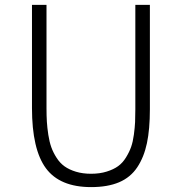

<svg xmlns="http://www.w3.org/2000/svg" viewBox="-20 -745 727 780"><path d="M529.8 -725.1H588.9V-300.8Q588.9 -220.2 576.9 -163.3Q564.9 -106.4 537.6 -65.4Q510.3 -24.4 463.9 -4.6Q417.5 15.1 350.1 15.1Q223.1 15.1 166.5 -61.5Q109.9 -138.2 109.9 -306.2V-725.1H168.9V-306.2Q168.9 -274.9 170.4 -250.5Q171.9 -226.1 176.3 -197.3Q180.7 -168.5 188.5 -146.7Q196.3 -125 210 -103.8Q223.6 -82.5 242.4 -69.1Q261.2 -55.7 288.6 -47.4Q315.9 -39.1 350.1 -39.1Q385.3 -39.1 413.3 -47.9Q441.4 -56.6 460 -70.1Q478.5 -83.5 491.9 -105.5Q505.4 -127.4 512.7 -148.2Q520 -168.9 523.9 -198Q527.8 -227.1 528.8 -249Q529.8 -271 529.8 -300.8Z"/></svg>

Font: Stilu Light
Style: Regular
Weight: 300
Designer: Genilson Lima Santos
Foundry: Genilson Lima Santos
Version: Version 1.200;PS 001.200;hotconv 1.0.88;makeotf.lib2.5.64775